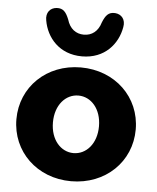

<svg xmlns="http://www.w3.org/2000/svg" viewBox="-54 -806 707 864"><g transform="rotate(5 299.5 -374.5)"><path d="M299 11C454 11 569 -100 569 -246C569 -392 454 -503 299 -503C145 -503 30 -392 30 -246C30 -100 145 11 299 11ZM299 -116C242 -116 195 -167 195 -246C195 -325 242 -376 299 -376C356 -376 403 -325 403 -246C403 -167 356 -116 299 -116ZM299 -553C402 -553 460 -624 473 -700C480 -735 460 -758 431 -760C401 -762 388 -745 375 -713C363 -672 335 -651 299 -651C263 -651 235 -672 223 -713C210 -745 197 -762 167 -760C138 -758 118 -735 125 -700C138 -624 196 -553 299 -553Z"/></g></svg>

Font: SN Pro Heavy
Style: Regular
Weight: 800
Designer: Tobias Whetton
Foundry: Supernotes
Version: Version 1.001;Glyphs 3.2 (3249)